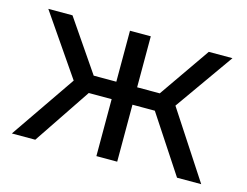

<svg xmlns="http://www.w3.org/2000/svg" viewBox="-74 -598 916 713"><g transform="rotate(15 384.0 -241.0)"><path d="M20 0 191 -249 31 -482H124L258 -286H345V-482H425V-286H512L648 -482H739L580 -257L748 0H655L511 -219H425V0H345V-219H257L110 0Z"/></g></svg>

Font: Cantarell
Style: Regular
Weight: 400
Designer: Dave Crossland, Nikolaus Waxweiler, Florian Fecher, Jacques Le Bailly, Eben Sorkin, Alexei Vanyashin, Alexios Zavras, Em
Version: Version 0.303